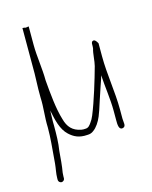

<svg xmlns="http://www.w3.org/2000/svg" viewBox="-103 -547 636 803"><g transform="rotate(-15 215.0 -145.5)"><path d="M77 174V166C77 162 77.3 156.7 78 150C83.2 121.2 85.4 89.5 88 58C93.6 24.3 94 -9.9 94 -49C93.1 -72.4 95 -93.7 95 -115C103.8 -70.9 113.3 -28.6 141 -3C160.8 15.3 182.5 26.8 219 24C229.7 24 238.7 21 246 15C262 3.8 275.1 -16.8 284 -38C289.3 -50.7 296.7 -72 306 -102L325 -159C328.3 -167.7 331.7 -177.3 335 -188L339 -202C342 -151 351 -94.9 351 -45V-4C351 12.8 351 38.2 368.5 35C385.9 31.8 378 12.1 378 -4V-44C378 -119.3 363 -200.3 363 -277V-334C358.3 -342.2 349.4 -358.4 338 -347C335.5 -340.7 336 -339.8 336 -334C336 -327.3 335.7 -322 335 -318C329.1 -300.4 328.3 -265.6 323 -246C308.2 -191.7 281.5 -103.6 259 -49C254.3 -37.7 249.3 -28.7 244 -22C237.6 -12.8 230.8 -3 218 -3C211.3 -2.3 205.3 -2.5 200 -3.5C163 -10.4 144.4 -31.7 135 -67C120 -115 113.9 -183 109 -242C109 -292.2 99 -347.8 99 -398V-478L86 -476C83 -477 77.6 -478 74 -478H72V-281C72 -258.9 70 -234.5 70 -213V-178C72.3 -134.1 65.1 -95.2 67 -49C67 -1.8 62.2 39.5 59 81L57 105C55.3 125.1 50 145.8 50 166V174C50 180.8 56.5 187 63.5 187C70.5 187 77 180.9 77 174Z"/></g></svg>

Font: Take Off
Style: Regular, Eh
Weight: 400
Foundry: Cannot Into Space Fonts
Version: Version 0.89